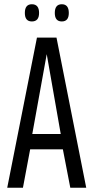

<svg xmlns="http://www.w3.org/2000/svg" viewBox="-20 -884 440 904"><path d="M14 0 154 -707H246L386 0H311L276 -181H122L88 0ZM132 -253H266L200 -629ZM271 -783Q238 -783 238 -823Q238 -864 271 -864Q304 -864 304 -823Q304 -783 271 -783ZM130 -783Q97 -783 97 -823Q97 -864 130 -864Q164 -864 164 -823Q164 -783 130 -783Z"/></svg>

Font: Georama Condensed
Style: Regular
Weight: 400
Width: 3
Designer: Jean-Baptiste Levee
Foundry: Production Type
Version: Version 1.000